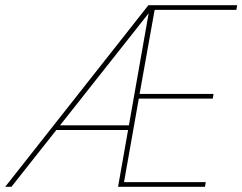

<svg xmlns="http://www.w3.org/2000/svg" viewBox="-29 -720 934 740"><path d="M-9 0 543 -700H885L882 -682H567L509 -358H794L791 -340H506L449 -18H764L761 0H426L544 -669L15 0ZM176 -219 188 -237H475L472 -219Z"/></svg>

Font: DM Sans 12pt Thin
Style: Italic
Weight: 250
Italic angle: -10°
Version: Version 4.004;gftools[0.9.30]